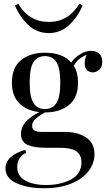

<svg xmlns="http://www.w3.org/2000/svg" viewBox="-20 -808 568 1016"><path d="M428 -472Q428 -492 438 -518Q412 -507 397 -493.5Q382 -480 370 -460Q393 -425 393 -371Q393 -292 345 -252.5Q297 -213 218 -213H217Q184 -194 167 -178Q150 -162 150 -142Q150 -110 198 -110H323Q391 -110 435.5 -80.5Q480 -51 480 8Q480 56 449 97Q418 138 358 163Q298 188 213 188Q126 188 67.5 161.5Q9 135 9 83Q9 49 36.5 24Q64 -1 113 -15L119 1Q97 8 84 29Q71 50 71 76Q71 122 112.5 146.5Q154 171 224 171Q301 171 356 141.5Q411 112 411 50Q411 14 385.5 -6Q360 -26 295 -26H221Q162 -26 126.5 -41Q91 -56 91 -101Q91 -132 113.5 -160Q136 -188 188 -215Q122 -222 82.5 -261Q43 -300 43 -371Q43 -450 91 -489.5Q139 -529 218 -529Q312 -529 357 -477Q376 -504 405 -521.5Q434 -539 463 -539Q489 -539 505 -524Q521 -509 521 -481Q521 -453 505.5 -439Q490 -425 471 -425Q453 -425 440.5 -437Q428 -449 428 -472ZM299 -371Q299 -448 278.5 -479.5Q258 -511 218 -511Q178 -511 157.5 -479.5Q137 -448 137 -371Q137 -294 157.5 -262.5Q178 -231 218 -231Q258 -231 278.5 -262.5Q299 -294 299 -371ZM417 -779Q392 -719 346.5 -676Q301 -633 238 -633Q175 -633 129.5 -676Q84 -719 59 -779L76 -788Q134 -692 238 -692Q342 -692 400 -788Z"/></svg>

Font: Myanmar April Display
Style: Regular
Weight: 400
Designer: Khon Soe Zaw Thu
Foundry: Myanmar OS
Version: Version 2.50 April 12, 2019